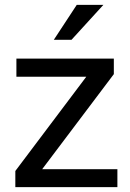

<svg xmlns="http://www.w3.org/2000/svg" viewBox="-20 -769 536 789"><path d="M153.3 -73.7H462.4V0H43V-66.4L334.5 -453.6H47.4V-528.3H447.8V-464.4ZM295.4 -749H404.8L273.9 -605.5H201.2Z"/></svg>

Font: RobotoInd
Style: Regular
Weight: 400
Designer: Google
Version: Version 2.001101; 2014